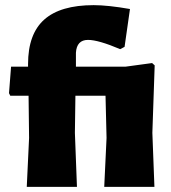

<svg xmlns="http://www.w3.org/2000/svg" viewBox="-20 -726 666 746"><path d="M344 -706Q399 -706 485 -691L464 -544L447 -535Q362 -571 322 -571Q278 -571 275 -521V-467H468L571 -481L581 -472L572 -210L580 0H385L394 -190L390 -354H273L271 -210L279 0H84L93 -190L91 -354H20L15 -364L23 -467H89V-477Q89 -594 152 -650Q215 -706 344 -706Z"/></svg>

Font: Alegreya Sans SC Black
Style: Regular
Weight: 900
Designer: Juan Pablo del Peral
Foundry: Huerta Tipografica
Version: Version 2.007